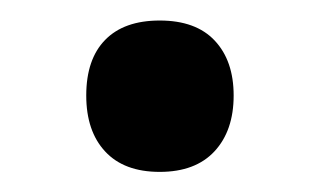

<svg xmlns="http://www.w3.org/2000/svg" viewBox="-20 -155 315 189"><path d="M64.9 -61Q64.9 -96.7 83.5 -115.7Q102.1 -134.8 137.2 -134.8Q172.9 -134.8 191.4 -115Q210 -95.2 210 -61Q210 -26.4 191.2 -6.1Q172.4 14.2 137.2 14.2Q102.1 14.2 83.5 -5.9Q64.9 -25.9 64.9 -61Z"/></svg>

Font: f0_41667          
Style: Regular
Weight: 600
Foundry: Ascender Corporation
Version: Version 1.10